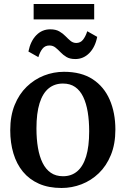

<svg xmlns="http://www.w3.org/2000/svg" viewBox="-20 -925 626 956"><path d="M31 -276.5Q31 -348 53 -402.2Q75 -456.5 113 -493.2Q151 -530 199 -548.8Q247 -567.5 298.5 -567.5Q385 -567.5 441.5 -530.5Q498 -493.5 526.2 -428.5Q554.5 -363.5 554.5 -280Q554.5 -208 532.2 -153.5Q510 -99 472 -62.5Q434 -26 386 -7.5Q338 11 286.5 11Q222 11 174 -10.2Q126 -31.5 94.2 -70Q62.5 -108.5 46.8 -161.2Q31 -214 31 -276.5ZM294 -47.5Q335.5 -47.5 364.5 -72Q393.5 -96.5 408.8 -146Q424 -195.5 424 -271Q424 -323.5 416.8 -367.2Q409.5 -411 394.2 -442.8Q379 -474.5 354.2 -491.8Q329.5 -509 293.5 -509Q251.5 -509 222 -484.8Q192.5 -460.5 177 -411Q161.5 -361.5 161.5 -285.5Q161.5 -232.5 169 -189Q176.5 -145.5 192.2 -113.8Q208 -82 233 -64.8Q258 -47.5 294 -47.5ZM121.5 -668.5Q132 -720.5 160.8 -749.8Q189.5 -779 230 -779Q257.5 -779 275.2 -768.8Q293 -758.5 305.8 -745.2Q318.5 -732 330.8 -721.8Q343 -711.5 359 -711Q380.5 -711 393.2 -727Q406 -743 414.5 -769.5L464 -741.5Q454 -690.5 424.8 -660.8Q395.5 -631 355 -631Q328 -631 311 -641.2Q294 -651.5 281.5 -664.8Q269 -678 256.2 -688.2Q243.5 -698.5 226 -698.5Q204.5 -698.5 191.8 -682.8Q179 -667 171 -640.5ZM449 -905V-828.5H147.5V-905Z"/></svg>

Font: Merriweather 24pt SemiBold
Style: Regular
Weight: 600
Designer: Eben Sorkin
Foundry: Eben Sorkin
Version: Version 2.100